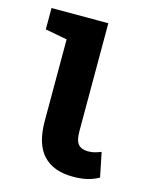

<svg xmlns="http://www.w3.org/2000/svg" viewBox="-89 -587 514 657"><g transform="rotate(15 168.5 -258.5)"><path d="M231.4 10.3Q162.6 10.3 126.2 -28.6Q89.8 -67.4 89.8 -149.4V-438L12.2 -452.6V-528.3H213.4V-146Q213.4 -112.3 224.9 -99.6Q236.3 -86.9 258.8 -86.9Q272 -86.9 281.7 -89.4Q291.5 -91.8 305.2 -97.2L322.8 -10.7Q299.8 1.5 279.1 5.9Q258.3 10.3 231.4 10.3Z"/></g></svg>

Font: Roboto Slab Medium
Style: Regular
Weight: 500
Designer: Google
Version: Version 2.001; ttfautohint (v1.8.3)